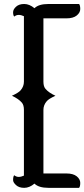

<svg xmlns="http://www.w3.org/2000/svg" viewBox="-20 -801 418 952"><path d="M150.9 109.4Q126 130.4 100.1 130.4Q74.2 130.4 59.6 116.9Q44.9 103.5 44.9 91.8Q44.9 74.7 50.3 67.9Q61 76.2 72.8 76.2Q84.5 76.2 98.6 69.8V-256.3Q98.6 -280.3 88.4 -292Q72.3 -311 39.1 -326.2Q72.3 -341.3 82 -353Q98.6 -372.1 98.6 -396V-720.7Q84.5 -727.1 72.8 -727.1Q61 -727.1 50.3 -718.8Q44.9 -725.6 44.9 -740Q44.9 -754.4 59.6 -767.8Q74.2 -781.2 100.1 -781.2Q126 -781.2 150.9 -760.3Q171.9 -781.2 220.2 -781.2H372.1Q377.9 -774.4 377.9 -756.3Q377.9 -738.3 360.4 -724.1Q342.8 -710 309.6 -710H195.3V-396Q195.3 -372.1 205.6 -360.4Q221.7 -341.3 254.9 -326.2Q221.7 -311 211.9 -299.3Q195.3 -280.3 195.3 -256.3V59.1H309.6Q342.8 59.1 360.4 73.2Q377.9 87.4 377.9 105.7Q377.9 124 372.1 130.4H220.2Q171.9 130.4 150.9 109.4Z"/></svg>

Font: Rye
Style: Regular
Weight: 400
Designer: Nicole Fally
Foundry: Nicole Fally
Version: Version 1.001